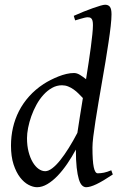

<svg xmlns="http://www.w3.org/2000/svg" viewBox="-20 -762 513 802"><path d="M303.2 -207Q307.6 -236.3 313.5 -273.7Q319.3 -311 326.2 -352.5Q317.9 -361.3 308.3 -370.8Q298.8 -380.4 287.8 -388.2Q276.9 -396 264.6 -400.9Q252.4 -405.8 238.8 -405.8Q216.8 -405.8 197.3 -394.8Q177.7 -383.8 161.4 -365.7Q145 -347.7 132.3 -324.5Q119.6 -301.3 110.8 -276.6Q102.1 -252 97.4 -228Q92.8 -204.1 92.8 -185.1Q92.8 -153.3 99.4 -127.9Q106 -102.5 116.7 -84.5Q127.4 -66.4 141.1 -56.6Q154.8 -46.9 168.9 -46.9Q182.1 -46.9 198.2 -59.1Q214.4 -71.3 231.7 -93Q249 -114.7 267.3 -144Q285.6 -173.3 303.2 -207ZM451.2 -33.2Q409.7 -5.4 383.1 7.3Q356.4 20 339.8 20Q330.6 20 322.8 12.5Q314.9 4.9 309.3 -13.4Q303.7 -31.7 300.3 -62Q296.9 -92.3 296.9 -137.2Q280.3 -106.4 261 -78.1Q241.7 -49.8 220.7 -27.8Q199.7 -5.9 177.7 7.1Q155.8 20 134.8 20Q118.2 20 99.1 10Q80.1 0 63.7 -21.2Q47.4 -42.5 36.6 -75.4Q25.9 -108.4 25.9 -153.8Q25.9 -192.4 34.2 -228.8Q42.5 -265.1 59.3 -298.1Q76.2 -331.1 101.8 -359.6Q127.4 -388.2 162.1 -411.1Q175.8 -419.9 191.7 -428Q207.5 -436 224.1 -442.6Q240.7 -449.2 257.3 -453.1Q273.9 -457 289.1 -457Q301.3 -457 314 -449.2Q326.7 -441.4 339.4 -431.2Q345.2 -466.8 350.3 -501Q355.5 -535.2 359.4 -564.7Q363.3 -594.2 365.7 -618.2Q368.2 -642.1 368.2 -657.2Q368.2 -668.5 366.5 -675Q364.7 -681.6 361.6 -684.8Q358.4 -688 354.5 -689Q350.6 -689.9 346.2 -689.9Q341.8 -689.9 333.3 -688Q324.7 -686 315.9 -683.3Q307.1 -680.7 300.5 -678.7Q293.9 -676.8 293.9 -676.8L288.1 -695.8Q308.6 -705.1 329.3 -713.4Q350.1 -721.7 367.9 -728Q385.7 -734.4 399.4 -738.3Q413.1 -742.2 418.9 -742.2Q432.6 -742.2 439.2 -733.4Q445.8 -724.6 445.8 -702.1Q445.8 -683.1 442.4 -652.8Q439 -622.6 433.3 -585Q427.7 -547.4 420.7 -504.9Q413.6 -462.4 406 -419.2Q398.4 -376 391.4 -334Q384.3 -292 378.7 -255.9Q373 -219.7 369.6 -191.2Q366.2 -162.6 366.2 -146Q366.2 -89.4 371.6 -63.7Q377 -38.1 388.2 -38.1Q400.9 -38.1 414.3 -40.8Q427.7 -43.5 444.8 -50.8L451.2 -33.2Z"/></svg>

Font: GentiumAlt
Style: Italic
Weight: 400
Italic angle: -7°
Designer: J. Victor Gaultney
Version: Version 1.02; 2005; OFL release